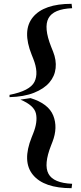

<svg xmlns="http://www.w3.org/2000/svg" viewBox="-20 -770 423 1006"><path d="M30 -273Q137 -294 160.5 -341Q184 -388 154 -463L146 -483Q95 -610 152.5 -680Q210 -750 355 -750L358 -727Q260 -723 234 -674.5Q208 -626 248 -525L258 -500Q276 -455 271.5 -413Q267 -371 239 -338Q211 -305 158.5 -284Q106 -263 30 -261ZM140 -256Q234 -227 259 -164.5Q284 -102 255 -27L248 -9Q208 92 234 140.5Q260 189 358 193L355 216Q210 216 152.5 146Q95 76 146 -51L154 -71Q178 -131 168.5 -174.5Q159 -218 87 -248Z"/></svg>

Font: Redaction
Style: Regular
Weight: 400
Designer: Jeremy Mickel / Forest Young
Foundry: MCKL
Version: Version 2.001; Redaction